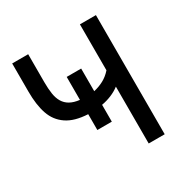

<svg xmlns="http://www.w3.org/2000/svg" viewBox="-160 -838 952 977"><g transform="rotate(-30 316.0 -350.0)"><path d="M532 0V-700H438V-430Q416 -405 389 -390.5Q362 -376 331 -369V-502H246V-367Q212 -371 190 -383.5Q168 -396 155.5 -417Q143 -438 138.5 -467.5Q134 -497 134 -535V-700H40V-535Q40 -496 44.5 -463Q49 -430 58.5 -402.5Q68 -375 84 -354Q100 -333 123 -317.5Q146 -302 176.5 -293.5Q207 -285 246 -283V-190H331V-289Q360 -294 388 -305.5Q416 -317 438 -334V0Z"/></g></svg>

Font: Golos Text VF
Style: Regular
Weight: 400
Designer: A.Korolkova, Vitaly Kuzmin
Foundry: ParaType Ltd
Version: Version 2.005